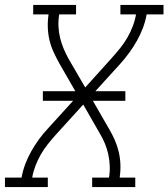

<svg xmlns="http://www.w3.org/2000/svg" viewBox="-35 -755 680 775"><path d="M-15 0V-38H52Q57 -66 67 -92.5Q77 -119 91 -144Q105 -169 122.5 -193Q140 -217 160 -238L260 -348H138V-387H269L204 -500Q192 -522 181.5 -544.5Q171 -567 165 -592Q159 -617 158 -643.5Q157 -670 161 -697H99V-735H272V-697H204Q200 -673 201 -649Q202 -625 207.5 -602.5Q213 -580 221.5 -559.5Q230 -539 241 -519L309 -402L418 -523Q435 -542 451 -562Q467 -582 479.5 -604Q492 -626 501 -649.5Q510 -673 514 -697H451V-735H625V-697H557Q552 -669 542 -642.5Q532 -616 518 -591Q504 -566 486.5 -542Q469 -518 450 -497L350 -387H471V-348H340L405 -235Q418 -213 428 -190.5Q438 -168 444 -143Q450 -118 451 -91.5Q452 -65 448 -38H511V0H337V-38H405Q409 -62 408 -86Q407 -110 402 -132.5Q397 -155 388.5 -175.5Q380 -196 368 -216L301 -333L191 -212Q174 -193 158 -173Q142 -153 129.5 -131Q117 -109 108 -85.5Q99 -62 95 -38H158V0Z"/></svg>

Font: Iosevka Curly Slab XLtExObl
Style: Regular
Weight: 200
Width: 7
Italic angle: -9°
Monospace: yes
Designer: Belleve Invis
Foundry: Belleve Invis
Version: Version 11.0.0; ttfautohint (v1.8.3)